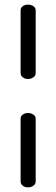

<svg xmlns="http://www.w3.org/2000/svg" viewBox="-20 -788 243 829"><path d="M101 -768Q115 -768 124.5 -761Q134 -754 134 -744V-472Q134 -462 124.5 -454.5Q115 -447 101 -447Q87 -447 78 -454.5Q69 -462 69 -472V-744Q69 -754 78 -761Q87 -768 101 -768ZM101 -300Q115 -300 124.5 -293Q134 -286 134 -276V-4Q134 6 124.5 13.5Q115 21 101 21Q87 21 78 13.5Q69 6 69 -4V-276Q69 -286 78 -293Q87 -300 101 -300Z"/></svg>

Font: Dosis
Style: Book
Weight: 400
Designer: EdgarTolentino, PabloImpallari, IginoMarini
Foundry: EdgarTolentino, PabloImpallari, IginoMarini
Version: Version 1.007